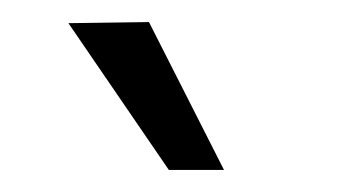

<svg xmlns="http://www.w3.org/2000/svg" viewBox="-20 -707 309 174"><path d="M42 -686 115 -687 183 -553H133Z"/></svg>

Font: Gemunu Libre Light
Style: Regular
Weight: 300
Designer: Puspanada Ekanayake, Sola Matas, Pathum Egodawatta, Kosala Senevirathne
Foundry: mooniak
Version: Version 1.100